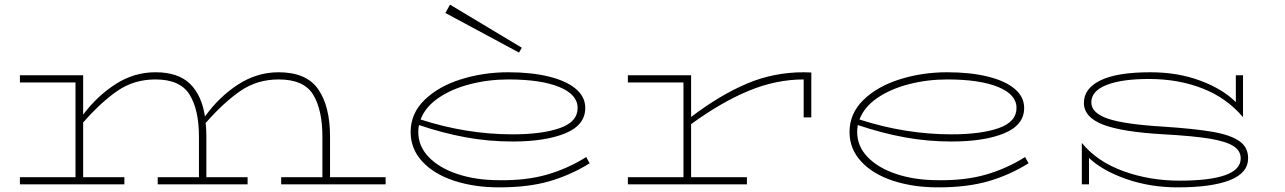

<svg xmlns="http://www.w3.org/2000/svg" viewBox="-20 -796 5547 829"><path d="M1645 -31V0H1194V-31H1372V-206Q1372 -322 1332 -387.5Q1292 -453 1183 -453Q1091 -453 1019 -404Q947 -355 868 -265Q871 -237 871 -206V-31H1049V0H661V-31H839V-206Q839 -322 798.5 -387.5Q758 -453 651 -453Q560 -453 489 -405Q418 -357 339 -267V-31H517V0H66V-31H306V-440H66V-471H339V-301Q400 -382 479.5 -433Q559 -484 651 -484Q749 -484 800 -434.5Q851 -385 865 -293Q925 -377 1007 -430.5Q1089 -484 1183 -484Q1303 -484 1354 -410.5Q1405 -337 1405 -206V-31Z M2526 -91Q2444 -40 2352.5 -13.5Q2261 13 2135 13Q2028 13 1941 -15.5Q1854 -44 1803.5 -98.5Q1753 -153 1753 -226Q1753 -306 1813 -364.5Q1873 -423 1970 -453.5Q2067 -484 2175 -484Q2274 -484 2349.5 -465.5Q2425 -447 2466 -412.5Q2507 -378 2507 -330Q2507 -256 2421 -220.5Q2335 -185 2193 -185Q2090 -185 1991.5 -203Q1893 -221 1789 -256Q1786 -241 1786 -226Q1786 -165 1831 -118Q1876 -71 1955.5 -44.5Q2035 -18 2135 -18Q2251 -16 2341.5 -42Q2432 -68 2511 -118ZM1796 -280Q1994 -216 2193 -216Q2321 -216 2397.5 -243Q2474 -270 2474 -330Q2474 -388 2394.5 -420.5Q2315 -453 2175 -453Q2089 -453 2009.5 -432.5Q1930 -412 1873 -373Q1816 -334 1796 -280ZM1923 -776 1903 -740 2221 -569 2233 -590Z M3483 -483V-289H3450V-453Q3332 -453 3214 -404.5Q3096 -356 2964 -260V-31H3205V0H2691V-31H2931V-440H2691V-471H2964V-291Q3089 -386 3205 -435Q3321 -484 3450 -484Z M4421 -91Q4339 -40 4247.5 -13.5Q4156 13 4030 13Q3923 13 3836 -15.5Q3749 -44 3698.5 -98.5Q3648 -153 3648 -226Q3648 -306 3708 -364.5Q3768 -423 3865 -453.5Q3962 -484 4070 -484Q4169 -484 4244.5 -465.5Q4320 -447 4361 -412.5Q4402 -378 4402 -330Q4402 -256 4316 -220.5Q4230 -185 4088 -185Q3985 -185 3886.5 -203Q3788 -221 3684 -256Q3681 -241 3681 -226Q3681 -165 3726 -118Q3771 -71 3850.5 -44.5Q3930 -18 4030 -18Q4146 -16 4236.5 -42Q4327 -68 4406 -118ZM3691 -280Q3889 -216 4088 -216Q4216 -216 4292.5 -243Q4369 -270 4369 -330Q4369 -388 4289.5 -420.5Q4210 -453 4070 -453Q3984 -453 3904.5 -432.5Q3825 -412 3768 -373Q3711 -334 3691 -280Z M5369 -113Q5369 -49 5290 -18Q5211 13 5065 13Q4946 13 4843 -23Q4740 -59 4682 -114V0H4651V-179Q4717 -98 4830.5 -57Q4944 -16 5072 -16Q5337 -16 5337 -112Q5337 -146 5304.5 -166Q5272 -186 5202 -197.5Q5132 -209 5006 -216Q4825 -226 4742.5 -258Q4660 -290 4660 -352Q4660 -414 4731.5 -449Q4803 -484 4947 -484Q5065 -484 5162 -448Q5259 -412 5316 -355V-471H5347V-290Q5277 -373 5172.5 -414Q5068 -455 4941 -455Q4823 -455 4757.5 -429Q4692 -403 4692 -354Q4692 -308 4764 -283.5Q4836 -259 5006 -249Q5141 -240 5217.5 -226.5Q5294 -213 5331.5 -186.5Q5369 -160 5369 -113Z"/></svg>

Font: BioRhyme Expanded ExtraLight
Style: Regular
Weight: 275
Width: 7
Designer: Aoife Mooney
Foundry: Aoife Mooney Type
Version: Version 1.001